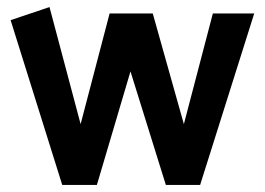

<svg xmlns="http://www.w3.org/2000/svg" viewBox="-20 -523 749 543"><path d="M546 0 699 -485H582L500 -172L412 -485H290L208 -172L120 -503L10 -466L156 0H254L349 -321L449 0Z"/></svg>

Font: Catamaran Thin SemiBold
Style: Regular
Weight: 600
Version: Version 2.000